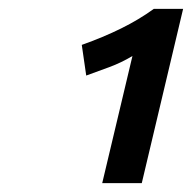

<svg xmlns="http://www.w3.org/2000/svg" viewBox="-20 -840 432 432"><path d="M210 -428 278 -714Q253 -699 226 -689Q199 -679 174 -670L164 -739Q212 -756 252.5 -776Q293 -796 326 -820H392L299 -428Z"/></svg>

Font: Ubuntu Sans SemiBold
Style: Italic
Weight: 600
Italic angle: -13.5°
Designer: Dalton Maag Ltd
Foundry: Dalton Maag Ltd
Version: Version 1.006